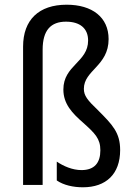

<svg xmlns="http://www.w3.org/2000/svg" viewBox="-20 -785 570 815"><path d="M332 10C430 10 490 -46 490 -148C490 -222 458 -255 395 -318C351 -360 336 -379 336 -408C336 -487 441 -505 441 -619C441 -712 371 -765 263 -765C145 -765 78 -701 78 -587V0H161V-574C161 -657 196 -693 260 -693C319 -693 354 -665 354 -613C354 -521 249 -508 249 -405C249 -344 286 -305 333 -264C383 -219 406 -197 406 -147C406 -94 381 -63 326 -63C287 -63 249 -80 221 -99V-19C250 1 291 10 332 10Z"/></svg>

Font: Noto Sans Mono Condensed
Style: Regular
Weight: 400
Width: 3
Designer: Monotype Design Team
Foundry: Monotype Imaging Inc.
Version: Version 2.014